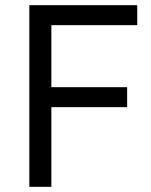

<svg xmlns="http://www.w3.org/2000/svg" viewBox="-20 -720 583 740"><path d="M93 0V-700H509V-623H178V-384H470V-307H178V0Z"/></svg>

Font: Figtree
Style: Regular
Weight: 400
Designer: Erik Kennedy
Foundry: Erik Kennedy
Version: Version 2.002